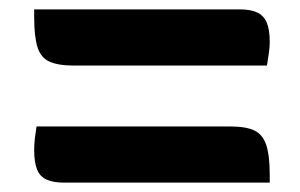

<svg xmlns="http://www.w3.org/2000/svg" viewBox="-20 -505 640 410"><path d="M53 -485H491Q515 -485 529 -478.5Q543 -472 549.5 -457Q556 -442 556 -415Q556 -404 554 -390.5Q552 -377 550 -365H138Q104 -365 85.5 -373.5Q67 -382 60 -404.5Q53 -427 53 -469Q53 -473 53 -477.5Q53 -482 53 -485ZM58 -235H470Q505 -235 523 -226.5Q541 -218 548.5 -195.5Q556 -173 556 -131Q556 -127 556 -123Q556 -119 556 -115H117Q94 -115 79.5 -121.5Q65 -128 59 -143.5Q53 -159 53 -185Q53 -197 54.5 -210Q56 -223 58 -235Z"/></svg>

Font: Recursive Casual SemiBold
Style: Regular
Weight: 600
Version: Version 1.047